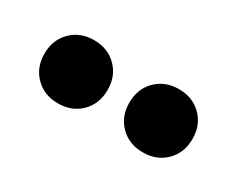

<svg xmlns="http://www.w3.org/2000/svg" viewBox="-36 -824 417 337"><g transform="rotate(30 172.0 -655.0)"><path d="M194 -655Q194 -683 212 -701Q230 -719 258 -719Q286 -719 304 -701Q322 -683 322 -655Q322 -627 304 -609Q286 -591 258 -591Q230 -591 212 -609Q194 -627 194 -655ZM22 -655Q22 -683 40 -701Q58 -719 86 -719Q114 -719 132 -701Q150 -683 150 -655Q150 -627 132 -609Q114 -591 86 -591Q58 -591 40 -609Q22 -627 22 -655Z"/></g></svg>

Font: Barlow Semi Condensed Medium
Style: Regular
Weight: 500
Width: 4
Designer: Jeremy Tribby
Foundry: Tribby Type
Version: Version 1.422; ttfautohint (v1.8)